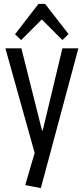

<svg xmlns="http://www.w3.org/2000/svg" viewBox="-20 -791 435 997"><path d="M111 170 170 -31 165 21 8 -540H91L198 -114H202L304 -540H387L192 186ZM58 -613 180 -771H214L336 -614L304 -583L181 -706H213L90 -583Z"/></svg>

Font: Pathway Extreme Condensed
Style: Regular
Weight: 400
Width: 3
Version: Version 1.001;gftools[0.9.26]